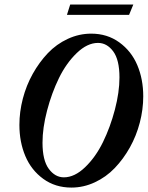

<svg xmlns="http://www.w3.org/2000/svg" viewBox="-20 -827 662 860"><path d="M279.8 -760.3 294.4 -806.6H577.1L558.1 -760.3ZM299.8 13.2Q227.5 13.2 173.8 -25.9Q120.1 -64.9 93.5 -127.9Q66.9 -190.9 66.9 -267.6Q66.9 -326.2 82.3 -385.3Q97.7 -444.3 126.7 -496.3Q155.8 -548.3 194.3 -588.9Q232.9 -629.4 283.4 -652.8Q334 -676.3 388.7 -676.3Q460.4 -676.3 514.4 -637.2Q568.4 -598.1 595 -535.2Q621.6 -472.2 621.6 -395.5Q621.6 -336.9 606.2 -277.8Q590.8 -218.8 561.8 -166.7Q532.7 -114.7 493.9 -74.2Q455.1 -33.7 404.5 -10.3Q354 13.2 299.8 13.2ZM266.1 -32.7Q314 -32.7 361.1 -77.9Q408.2 -123 441.2 -190.4Q474.1 -257.8 494.6 -335.9Q515.1 -414.1 515.1 -480Q515.1 -559.1 487.1 -596.9Q459 -634.8 418.9 -634.8Q371.1 -634.8 324 -589.6Q276.9 -544.4 244.1 -477.3Q211.4 -410.2 190.9 -332Q170.4 -253.9 170.4 -188Q170.4 -108.9 198.5 -70.8Q226.6 -32.7 266.1 -32.7Z"/></svg>

Font: Elstob 8pt SemiBold
Style: Italic
Weight: 600
Italic angle: -20°
Designer: Peter S. Baker
Version: Version 1.015